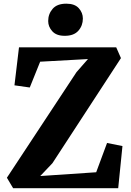

<svg xmlns="http://www.w3.org/2000/svg" viewBox="-20 -996 694 1016"><path d="M49.5 0 16.5 -55.5 385 -614.5 445.5 -683.5 192.5 -669.5 137.5 -533 56.5 -544.5 80.5 -745.5H595L620 -688.5L257.5 -132.5L193 -64.5L489 -84.5L546.5 -239.5L628 -223L605.5 0ZM322 -806.5Q278.5 -806.5 256.8 -830.5Q235 -854.5 235 -884.5Q235 -922 258.5 -949.2Q282 -976.5 330.5 -976.5H331.5Q375.5 -976.5 397 -952.5Q418.5 -928.5 418.5 -898Q418.5 -860.5 394.8 -833.5Q371 -806.5 323 -806.5Z"/></svg>

Font: Merriweather Light 18pt ExtraBold
Style: Regular
Weight: 800
Version: Version 2.100